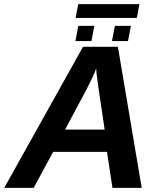

<svg xmlns="http://www.w3.org/2000/svg" viewBox="-41 -916 783 936"><path d="M218.3 -175.8 123 0H-20.5L363.8 -688H533.7L649.9 0H507.3L480.5 -175.8ZM427.7 -582Q422.9 -566.4 410.6 -540.5Q398.4 -514.6 379.9 -478.5L276.4 -284.2H469.2L436.5 -504.9Q427.7 -570.8 427.7 -582ZM638.7 -896 626 -828.6H327.6L340.3 -896ZM597.2 -790 583 -715.8H504.9L519 -790ZM418.9 -790 404.8 -715.8H326.7L340.8 -790Z"/></svg>

Font: Arimo
Style: Bold Italic
Weight: 700
Italic angle: -12°
Designer: Steve Matteson
Foundry: Monotype Imaging Inc.
Version: Version 1.33